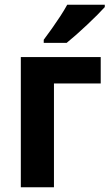

<svg xmlns="http://www.w3.org/2000/svg" viewBox="-20 -786 460 806"><path d="M402.8 -546.4V-435.5H206.5V0H67.4V-546.4ZM419.9 -766.1V-756.3Q407.7 -742.7 388.2 -723.1Q368.7 -703.6 345.9 -682.1Q323.2 -660.6 300.5 -640.6Q277.8 -620.6 259.8 -606H163.6V-619.1Q180.7 -641.6 198.5 -667Q216.3 -692.4 233.2 -718Q250 -743.7 262.2 -766.1Z"/></svg>

Font: Open Sans SemiCondensed
Style: Bold
Weight: 700
Width: 4
Designer: Monotype Design Team
Foundry: Monotype Imaging Inc.
Version: Version 3.003